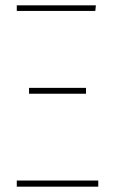

<svg xmlns="http://www.w3.org/2000/svg" viewBox="-20 -701 432 721"><path d="M340 -681 338 -660H43V-681ZM303 -371V-349H89V-371ZM349 -23V0H43V-23Z"/></svg>

Font: Fira Sans Extra Condensed Thin
Style: Regular
Weight: 250
Width: 1
Designer: Carrois Corporate & Edenspiekermann AG
Foundry: Carrois Corporate GbR & Edenspiekermann AG
Version: Version 4.203